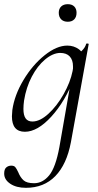

<svg xmlns="http://www.w3.org/2000/svg" viewBox="-38 -617 467 918"><path d="M-18 213Q-18 192 -8 183.5Q2 175 16 175Q29 175 35 182Q41 189 49 206Q59 231 74.5 245Q90 259 125 259Q166 259 197 221.5Q228 184 246 86L301 -229L318 -246Q273 -131 207 -59Q141 13 81 13Q19 13 19 -61Q19 -69 21 -91Q31 -162 74 -234Q117 -306 175 -352.5Q233 -399 284 -399Q315 -399 339 -381.5Q363 -364 366 -330L323 -357Q337 -359 353 -374Q369 -389 374 -407Q375 -410 381 -409Q387 -408 386 -406L301 63Q281 169 226.5 225Q172 281 86 281Q40 281 11 261.5Q-18 242 -18 213ZM309 -277Q312 -290 311 -300Q311 -330 295.5 -347Q280 -364 249 -364Q214 -363 177.5 -332.5Q141 -302 114 -250.5Q87 -199 77 -136Q74 -114 74 -96Q74 -66 84.5 -51Q95 -36 117 -36Q153 -36 193.5 -73Q234 -110 266 -166.5Q298 -223 309 -277ZM243 -556Q243 -575 254.5 -586Q266 -597 286 -597Q306 -597 317 -586Q328 -575 328 -556Q328 -536 317 -524.5Q306 -513 286 -513Q266 -513 254.5 -524.5Q243 -536 243 -556Z"/></svg>

Font: Cormorant Infant
Style: Italic
Weight: 400
Italic angle: -10°
Designer: Christian Thalmann (Catharsis Fonts)
Foundry: Catharsis Fonts
Version: Version 4.000